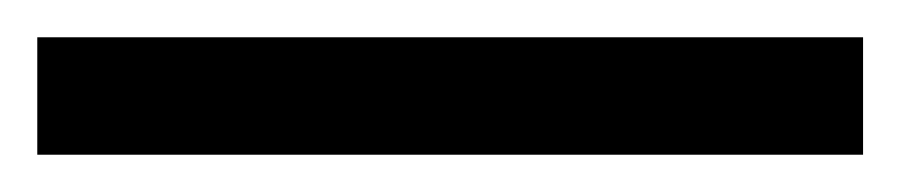

<svg xmlns="http://www.w3.org/2000/svg" viewBox="-22 65 483 103"><path d="M441 148V85H-2V148Z"/></svg>

Font: Noto Sans Lao Condensed
Style: Regular
Weight: 400
Width: 3
Designer: Monotype Design Team
Foundry: Monotype Imaging Inc.
Version: Version 2.004